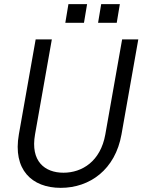

<svg xmlns="http://www.w3.org/2000/svg" viewBox="-20 -890 715 926"><path d="M273 16C413 16 536 -72 566 -242L647 -700H569L488 -242C465 -112 376 -57 286 -57C196 -57 126 -112 149 -242L230 -700H152L71 -242C41 -72 133 16 273 16ZM295 -780H385L400 -870H310ZM453 -780H543L558 -870H468Z"/></svg>

Font: Uncut Sans
Style: Italic
Weight: 400
Italic angle: -10°
Designer: Kasper Nordkvist
Foundry: Uncut Type
Version: Version 1.111;FEAKit 1.0